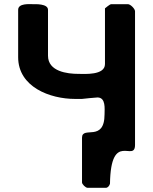

<svg xmlns="http://www.w3.org/2000/svg" viewBox="-20 -727 735 920"><path d="M483 -687V-420C483 -365 384 -373 356 -373C303 -373 210 -384 210 -460V-680C210 -710 149 -707 137 -707C121 -707 67 -712 67 -680V-453C67 -310 220 -253 339 -253H373C381 -254 439 -260 447 -260C488 -260 481 -205 481 -180C481 -43 373 -126 373 -67V147C373 156 390 173 400 173H487C497 173 505 162 507 153C511 -105 627 55 627 -33V-673C627 -685 605 -707 593 -707H513C506 -707 486 -689 483 -687Z"/></svg>

Font: Asimov Print
Style: C
Weight: 500
Designer: Google
Version: Version 2.000980: 2014